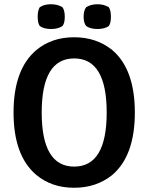

<svg xmlns="http://www.w3.org/2000/svg" viewBox="-20 -873 701 907"><path d="M330.5 -597Q177 -597 177 -341.5Q177 -86 330.5 -86Q484 -86 484 -341.5Q484 -597 330.5 -597ZM151 -47Q44 -138 44 -341.5Q44 -545 151 -636Q224 -697 330 -697Q436 -697 511 -636Q617 -545 617 -341.5Q617 -138 511 -47Q436 14 330 14Q224 14 151 -47ZM387 -839Q410 -853 440.5 -853Q471 -853 494 -839Q504 -824 504 -794Q504 -764 494 -750Q474 -736 440.5 -736Q407 -736 387 -750Q375 -765 375 -794Q375 -823 387 -839ZM168 -839Q189 -853 220.5 -853Q252 -853 275 -839Q286 -824 286 -793.5Q286 -763 275 -750Q255 -736 221 -736Q187 -736 168 -750Q158 -764 158 -794Q158 -824 168 -839Z"/></svg>

Font: Signika Negative
Style: Semibold
Weight: 600
Designer: Anna Giedrys
Foundry: Anna Giedrys
Version: Version 1.001